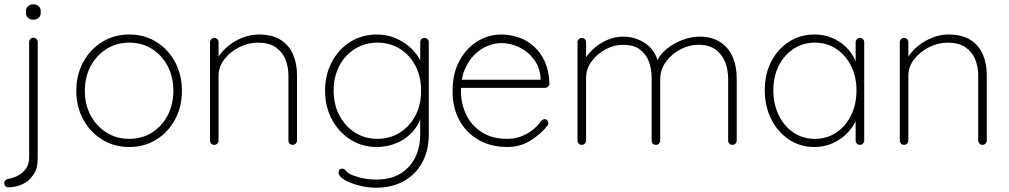

<svg xmlns="http://www.w3.org/2000/svg" viewBox="-40 -676 4708 896"><path d="M96 163Q79 179 53 188.5Q27 198 -1 198Q-10 198 -15 192.5Q-20 187 -20 180V178Q-20 170 -14.5 165Q-9 160 -2 159Q20 155 42.5 144Q65 133 80.5 112Q96 91 96 58V-480Q96 -488 101.5 -494Q107 -500 116 -500Q125 -500 130.5 -494Q136 -488 136 -480V58Q136 103 124.5 124.5Q113 146 96 163ZM116 -584Q100 -584 90.5 -593Q81 -602 81 -616V-624Q81 -638 91 -647Q101 -656 117 -656Q131 -656 140.5 -647Q150 -638 150 -624V-616Q150 -602 140.5 -593Q131 -584 116 -584Z M809 -252Q809 -178 777 -118.5Q745 -59 689.5 -24.5Q634 10 563 10Q493 10 437 -24.5Q381 -59 348.5 -118.5Q316 -178 316 -252Q316 -327 348.5 -386.5Q381 -446 437 -480.5Q493 -515 563 -515Q634 -515 689.5 -480.5Q745 -446 777 -386.5Q809 -327 809 -252ZM769 -252Q769 -317 742.5 -367.5Q716 -418 669.5 -447.5Q623 -477 563 -477Q504 -477 457 -447.5Q410 -418 383 -367.5Q356 -317 356 -252Q356 -188 383 -137.5Q410 -87 457 -57.5Q504 -28 563 -28Q623 -28 669.5 -57.5Q716 -87 742.5 -137.5Q769 -188 769 -252Z M1167 -515Q1230 -515 1269.5 -490Q1309 -465 1327.5 -422Q1346 -379 1346 -326V-20Q1346 -12 1340 -6Q1334 0 1326 0Q1317 0 1311.5 -6Q1306 -12 1306 -20V-322Q1306 -365 1291.5 -400Q1277 -435 1245.5 -456Q1214 -477 1163 -477Q1119 -477 1077 -456Q1035 -435 1007.5 -400Q980 -365 980 -322V-20Q980 -12 974 -6Q968 0 960 0Q951 0 945.5 -6Q940 -12 940 -20V-479Q940 -487 946 -493Q952 -499 960 -499Q969 -499 974.5 -493Q980 -487 980 -479V-381L955 -333Q955 -369 974 -402Q993 -435 1024 -460.5Q1055 -486 1092.5 -500.5Q1130 -515 1167 -515Z M1719 -515Q1764 -515 1803 -499Q1842 -483 1871.5 -457Q1901 -431 1917.5 -401Q1934 -371 1934 -342L1921 -379V-479Q1921 -487 1926.5 -493Q1932 -499 1941 -499Q1950 -499 1955.5 -493Q1961 -487 1961 -479V-49Q1961 28 1929.5 84Q1898 140 1843 170Q1788 200 1715 200Q1675 200 1634.5 189.5Q1594 179 1567 163Q1540 147 1540 129Q1540 121 1544.5 116Q1549 111 1557 111Q1567 111 1575.5 122Q1584 133 1606 142Q1615 145 1630.5 150Q1646 155 1668 158.5Q1690 162 1717 162Q1812 162 1866.5 103.5Q1921 45 1921 -49V-148L1931 -147Q1919 -104 1896 -74Q1873 -44 1843.5 -25.5Q1814 -7 1781.5 1.5Q1749 10 1719 10Q1650 10 1595.5 -24.5Q1541 -59 1509 -118.5Q1477 -178 1477 -253Q1477 -328 1509 -387.5Q1541 -447 1595.5 -481Q1650 -515 1719 -515ZM1721 -477Q1663 -477 1616.5 -448Q1570 -419 1543.5 -368.5Q1517 -318 1517 -253Q1517 -189 1543.5 -138Q1570 -87 1616.5 -57.5Q1663 -28 1721 -28Q1779 -28 1825 -56.5Q1871 -85 1898 -135.5Q1925 -186 1925 -253Q1925 -320 1898 -370.5Q1871 -421 1825 -449Q1779 -477 1721 -477Z M2328 10Q2253 10 2195.5 -22Q2138 -54 2105 -112.5Q2072 -171 2072 -250Q2072 -334 2104.5 -393Q2137 -452 2188.5 -483.5Q2240 -515 2298 -515Q2340 -515 2380 -501.5Q2420 -488 2451.5 -459.5Q2483 -431 2502.5 -388.5Q2522 -346 2524 -287Q2524 -279 2518 -272.5Q2512 -266 2504 -266H2096L2090 -304H2493L2483 -295V-313Q2478 -366 2449.5 -402Q2421 -438 2381 -456.5Q2341 -475 2298 -475Q2268 -475 2235 -461.5Q2202 -448 2174 -420.5Q2146 -393 2128.5 -351Q2111 -309 2111 -253Q2111 -192 2135.5 -141Q2160 -90 2208.5 -59Q2257 -28 2328 -28Q2362 -28 2392 -39.5Q2422 -51 2446 -70Q2470 -89 2485 -111Q2493 -120 2502 -120Q2509 -120 2514 -114.5Q2519 -109 2519 -102Q2519 -95 2515 -90Q2484 -50 2435.5 -20Q2387 10 2328 10Z M2868 -505Q2924 -505 2970.5 -474.5Q3017 -444 3034 -379L3021 -370L3026 -389Q3039 -422 3071.5 -448Q3104 -474 3144.5 -489.5Q3185 -505 3223 -505Q3283 -505 3322 -479Q3361 -453 3379.5 -409.5Q3398 -366 3398 -311V-20Q3398 -12 3392.5 -6Q3387 0 3378 0Q3369 0 3363.5 -6Q3358 -12 3358 -20V-307Q3358 -351 3343.5 -387.5Q3329 -424 3298.5 -445.5Q3268 -467 3219 -467Q3176 -467 3135 -445.5Q3094 -424 3067.5 -387.5Q3041 -351 3041 -307V-20Q3041 -12 3035.5 -6Q3030 0 3021 0Q3012 0 3006.5 -6Q3001 -12 3001 -20V-312Q3001 -355 2987.5 -390Q2974 -425 2945 -446Q2916 -467 2868 -467Q2826 -467 2786.5 -446Q2747 -425 2721 -390Q2695 -355 2695 -312V-20Q2695 -12 2689 -6Q2683 0 2675 0Q2666 0 2660.5 -6Q2655 -12 2655 -20V-479Q2655 -487 2661 -493Q2667 -499 2675 -499Q2684 -499 2689.5 -493Q2695 -487 2695 -479V-370L2665 -319Q2665 -354 2682 -387Q2699 -420 2727.5 -446.5Q2756 -473 2792.5 -489Q2829 -505 2868 -505Z M3973 -499Q3982 -499 3987.5 -493Q3993 -487 3993 -479V-20Q3993 -12 3987 -6Q3981 0 3973 0Q3964 0 3958.5 -6Q3953 -12 3953 -20V-162L3969 -175Q3969 -143 3953 -110Q3937 -77 3909 -50Q3881 -23 3843 -6.5Q3805 10 3761 10Q3694 10 3641.5 -25Q3589 -60 3559 -120Q3529 -180 3529 -255Q3529 -331 3559.5 -389.5Q3590 -448 3642.5 -481.5Q3695 -515 3761 -515Q3804 -515 3842 -499.5Q3880 -484 3908.5 -456Q3937 -428 3953 -390.5Q3969 -353 3969 -309L3953 -334V-479Q3953 -487 3958.5 -493Q3964 -499 3973 -499ZM3763 -28Q3819 -28 3863 -57.5Q3907 -87 3932 -138.5Q3957 -190 3957 -255Q3957 -317 3932 -367.5Q3907 -418 3863 -447.5Q3819 -477 3763 -477Q3708 -477 3664 -448.5Q3620 -420 3594.5 -370Q3569 -320 3569 -255Q3569 -190 3594 -138.5Q3619 -87 3663 -57.5Q3707 -28 3763 -28Z M4386 -515Q4449 -515 4488.5 -490Q4528 -465 4546.5 -422Q4565 -379 4565 -326V-20Q4565 -12 4559 -6Q4553 0 4545 0Q4536 0 4530.5 -6Q4525 -12 4525 -20V-322Q4525 -365 4510.5 -400Q4496 -435 4464.5 -456Q4433 -477 4382 -477Q4338 -477 4296 -456Q4254 -435 4226.5 -400Q4199 -365 4199 -322V-20Q4199 -12 4193 -6Q4187 0 4179 0Q4170 0 4164.5 -6Q4159 -12 4159 -20V-479Q4159 -487 4165 -493Q4171 -499 4179 -499Q4188 -499 4193.5 -493Q4199 -487 4199 -479V-381L4174 -333Q4174 -369 4193 -402Q4212 -435 4243 -460.5Q4274 -486 4311.5 -500.5Q4349 -515 4386 -515Z"/></svg>

Font: Quicksand Variable Light
Style: Regular
Weight: 300
Designer: Andrew Paglinawan
Foundry: Andrew Paglinawan
Version: Version 3.004